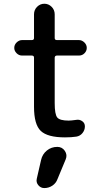

<svg xmlns="http://www.w3.org/2000/svg" viewBox="-20 -710 540 1006"><path d="M95.7 -418.9Q79.1 -418.9 66.9 -431.2Q54.7 -443.4 54.7 -459Q54.7 -475.6 67.4 -487.8Q80.1 -500 95.7 -500H146.5Q158.2 -500 158.2 -510.7V-634.8Q158.2 -658.2 174.3 -674.3Q190.4 -690.4 212.4 -690.4Q234.4 -690.4 250.5 -674.3Q266.6 -658.2 266.6 -634.8V-510.7Q266.6 -500 278.3 -500H393.6Q409.2 -500 421.9 -487.8Q434.6 -475.6 434.6 -459Q434.6 -443.4 422.9 -431.2Q411.1 -418.9 393.6 -418.9H278.3Q267.6 -418.9 266.6 -408.2V-169.9Q266.6 -111.3 279.8 -94.7Q293 -78.1 339.8 -78.1Q351.6 -78.1 379.9 -82Q396.5 -85 410.6 -75.2Q424.8 -65.4 424.8 -47.9Q424.8 -28.3 412.1 -12.7Q399.4 2.9 379.9 5.9Q354.5 9.8 320.3 9.8Q229.5 9.8 193.8 -23.9Q158.2 -57.6 158.2 -150.4V-408.2Q158.2 -418.9 146.5 -418.9ZM280.3 59.6Q305.7 59.6 319.8 80.6Q334 101.6 324.2 125L281.2 228.5Q273.4 250 254.4 262.7Q235.4 275.4 211.9 275.4Q193.4 275.4 180.7 260.3Q168 245.1 172.9 225.6L195.3 127.9Q202.1 97.7 225.6 78.6Q249 59.6 280.3 59.6Z"/></svg>

Font: Rounded-X Mgen+ 1mn medium
Style: Regular
Weight: 500
Designer: [Source Han Sans]
Ryoko NISHIZUKA  (kana & ideographs); Paul D. Hunt (Latin, Greek & Cyrillic); Wenlong ZHANG  (bopomofo
Version: Version 1.059.20150602